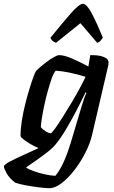

<svg xmlns="http://www.w3.org/2000/svg" viewBox="-92 -790 602 1010"><path d="M168 200Q151 200 117 196Q83 192 47 185.5Q11 179 -12 171Q-42 148 -56 123.5Q-70 99 -72 85Q-69 75 -39.5 59.5Q-10 44 31 25.5Q72 7 111 -11Q91 -19 69.5 -31.5Q48 -44 32.5 -56Q17 -68 16 -75Q16 -112 23 -156Q30 -200 41 -243.5Q52 -287 63.5 -324.5Q75 -362 84 -386Q93 -410 96 -414Q101 -421 117 -435Q133 -449 153 -464Q173 -479 191.5 -489.5Q210 -500 219 -500Q246 -500 288.5 -481.5Q331 -463 373 -440L383 -500Q391 -500 407 -499.5Q423 -499 439.5 -495Q456 -491 467.5 -483Q479 -475 479 -460Q479 -454 478 -448L393 -83Q382 -35 356.5 14.5Q331 64 298.5 106Q266 148 231.5 174Q197 200 168 200ZM174 -89Q179 -88 196 -111.5Q213 -135 236.5 -172Q260 -209 284.5 -250Q309 -291 328.5 -327.5Q348 -364 358 -386Q263 -415 201 -418Q190 -406 179.5 -376Q169 -346 158.5 -308Q148 -270 140 -231.5Q132 -193 127.5 -163Q123 -133 123 -121Q132 -109 148.5 -99Q165 -89 174 -89ZM199 135Q219 112 239.5 69.5Q260 27 282 -45L338 -233Q345 -257 352 -276Q359 -295 363 -301L358 -304Q338 -262 311.5 -211Q285 -160 256.5 -112Q228 -64 201 -31Q185 -11 154.5 12.5Q124 36 93.5 57Q63 78 45 91Q57 100 84.5 110Q112 120 144 127Q176 134 199 135ZM203 -565Q192 -568 183.5 -576Q175 -584 174 -592Q235 -668 280 -719Q325 -770 344 -770Q364 -770 391 -719Q418 -668 449 -592Q444 -585 437.5 -576.5Q431 -568 419 -565L331 -668Z"/></svg>

Font: Texturina 72pt 72pt Regular
Style: Bold Italic
Weight: 700
Italic angle: -11°
Designer: Guillermo Torres Carreño
Foundry: Omnibus-Type
Version: Version 1.002; ttfautohint (v1.8.3)